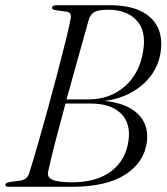

<svg xmlns="http://www.w3.org/2000/svg" viewBox="-24 -720 644 740"><path d="M196 -700H399Q504.5 -700 555.8 -652.5Q607 -605 595.5 -521.5Q588.5 -470 558.5 -429.5Q528.5 -389 482 -363.5Q435.5 -338 379 -331Q465 -322.5 507.8 -280.5Q550.5 -238.5 542 -172.5Q532 -94.5 459 -47.2Q386 0 251.5 0H10Q-3.5 0 -3.5 -8.5Q-3.5 -15.5 15 -18.5L55.5 -24Q81 -28.5 88.5 -52.5Q105 -104.5 123.5 -169.2Q142 -234 161 -303Q180 -372 197.2 -437.8Q214.5 -503.5 228 -558.2Q241.5 -613 248.5 -648.5Q253 -670.5 234.5 -674.5L189.5 -681Q176.5 -683.5 176.5 -689.5Q176.5 -700 196 -700ZM318 -643.5Q299.5 -577.5 277 -497.2Q254.5 -417 232.5 -337H317.5Q401 -337 458.5 -388.5Q516 -440 528.5 -528Q539.5 -602.5 501.5 -642.5Q463.5 -682.5 392 -682.5Q353.5 -682.5 338.2 -672.5Q323 -662.5 318 -643.5ZM161.5 -58Q156.5 -37 178.2 -27.2Q200 -17.5 255 -17.5Q348.5 -17.5 404.5 -60Q460.5 -102.5 471 -176.5Q481 -244 442.2 -282.5Q403.5 -321 324 -321H228.5Q207.5 -244 189.5 -175Q171.5 -106 161.5 -58Z"/></svg>

Font: Fraunces 72pt Light
Style: Italic
Weight: 300
Italic angle: -16°
Version: Version 1.000;[b76b70a41]